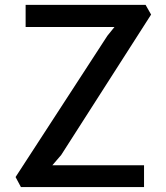

<svg xmlns="http://www.w3.org/2000/svg" viewBox="-20 -763 675 783"><path d="M65.4 0 43.5 -41 418 -617.2 446.8 -652.8H84.5V-743.2H573.7L596.2 -703.6L229.5 -130.9L193.4 -88.9H567.4V0Z"/></svg>

Font: HaufeMerriweatherSans
Style: Regular
Weight: 400
Designer: Eben Sorkin ( eben@eyebytes.com )
Foundry: Eben Sorkin
Version: Version 1.56